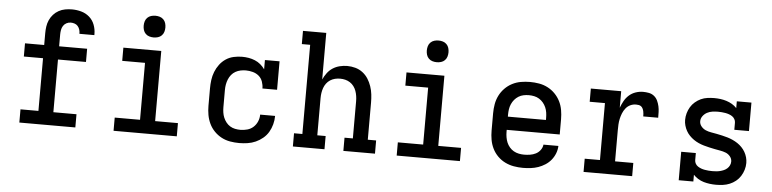

<svg xmlns="http://www.w3.org/2000/svg" viewBox="-46 -978 4891 1216"><g transform="rotate(5 2400.0 -370.5)"><path d="M100 0V-84H214V-419H92V-503H214V-578Q214 -599 217 -620.5Q220 -642 229 -662Q238 -682 252.5 -698Q267 -714 286 -724.5Q305 -735 326.5 -739Q348 -743 370 -743Q400 -743 429 -735Q458 -727 480.5 -707.5Q503 -688 514 -659.5Q525 -631 525 -601Q525 -599 525 -597Q525 -595 525 -593H430Q430 -594 430 -595Q430 -596 430 -597Q430 -609 426 -621Q422 -633 414 -642Q406 -651 394 -655Q382 -659 370 -659Q355 -659 342 -652Q329 -645 321.5 -633Q314 -621 311.5 -606.5Q309 -592 309 -578V-503H487V-419H309V-84H456V0Z M699 0V-84H860V-446H715V-530H956V-84H1101V0ZM900 -611Q886 -611 872.5 -615Q859 -619 849 -629Q839 -639 835 -652.5Q831 -666 831 -680Q831 -694 835 -707.5Q839 -721 849 -731Q859 -741 872.5 -745Q886 -749 900 -749Q914 -749 927.5 -745Q941 -741 951 -731Q961 -721 965 -707.5Q969 -694 969 -680Q969 -666 965 -652.5Q961 -639 951 -629Q941 -619 927.5 -615Q914 -611 900 -611Z M1498 8Q1469 8 1440 3Q1411 -2 1385.5 -15.5Q1360 -29 1339.5 -50Q1319 -71 1306.5 -97.5Q1294 -124 1289 -152.5Q1284 -181 1284 -210V-320Q1284 -347 1287.5 -374Q1291 -401 1301 -426.5Q1311 -452 1327.5 -474Q1344 -496 1366.5 -511Q1389 -526 1416 -532Q1443 -538 1470 -538Q1491 -538 1511.5 -534.5Q1532 -531 1551.5 -523Q1571 -515 1587 -501.5Q1603 -488 1615 -471V-530H1708V-349H1615Q1615 -371 1607.5 -392.5Q1600 -414 1583.5 -428Q1567 -442 1545 -448Q1523 -454 1501 -454Q1484 -454 1467 -450.5Q1450 -447 1435 -438.5Q1420 -430 1409 -416.5Q1398 -403 1391.5 -387Q1385 -371 1382 -354Q1379 -337 1379 -320V-210Q1379 -193 1381.5 -176Q1384 -159 1390.5 -143.5Q1397 -128 1407.5 -114.5Q1418 -101 1432.5 -92Q1447 -83 1464 -79.5Q1481 -76 1498 -76Q1520 -76 1542 -82Q1564 -88 1580.5 -103Q1597 -118 1606 -139Q1615 -160 1615 -183Q1615 -183 1615 -183Q1615 -183 1615 -183H1710Q1710 -183 1710 -182.5Q1710 -182 1710 -182Q1710 -156 1703 -129.5Q1696 -103 1682.5 -80Q1669 -57 1648 -39.5Q1627 -22 1602.5 -11Q1578 0 1551 4Q1524 8 1498 8Z M1839 0V-84H1892V-651H1839V-735H1987V-439Q1997 -461 2011.5 -480.5Q2026 -500 2046 -513Q2066 -526 2090 -532Q2114 -538 2138 -538Q2164 -538 2189.5 -531Q2215 -524 2236 -508Q2257 -492 2271 -470Q2285 -448 2293.5 -423Q2302 -398 2305 -372Q2308 -346 2308 -320V-84H2361V0H2160V-84H2213V-320Q2213 -337 2210.5 -353.5Q2208 -370 2202.5 -385.5Q2197 -401 2187 -414.5Q2177 -428 2163 -437Q2149 -446 2133 -450Q2117 -454 2100 -454Q2083 -454 2067 -450Q2051 -446 2037 -437Q2023 -428 2013 -414.5Q2003 -401 1997.5 -385.5Q1992 -370 1989.5 -353.5Q1987 -337 1987 -320V-84H2040V0Z M2499 0V-84H2660V-446H2515V-530H2756V-84H2901V0ZM2700 -611Q2686 -611 2672.5 -615Q2659 -619 2649 -629Q2639 -639 2635 -652.5Q2631 -666 2631 -680Q2631 -694 2635 -707.5Q2639 -721 2649 -731Q2659 -741 2672.5 -745Q2686 -749 2700 -749Q2714 -749 2727.5 -745Q2741 -741 2751 -731Q2761 -721 2765 -707.5Q2769 -694 2769 -680Q2769 -666 2765 -652.5Q2761 -639 2751 -629Q2741 -619 2727.5 -615Q2714 -611 2700 -611Z M3302 8Q3273 8 3244 3Q3215 -2 3188.5 -15Q3162 -28 3141 -49Q3120 -70 3107 -96.5Q3094 -123 3089 -152Q3084 -181 3084 -210V-320Q3084 -349 3089 -378Q3094 -407 3107 -433Q3120 -459 3140.5 -480Q3161 -501 3187 -514.5Q3213 -528 3242 -533Q3271 -538 3300 -538Q3329 -538 3358 -533Q3387 -528 3413 -514.5Q3439 -501 3459.5 -480Q3480 -459 3493 -433Q3506 -407 3511 -378Q3516 -349 3516 -320V-223H3179V-210Q3179 -193 3182 -175.5Q3185 -158 3191.5 -142.5Q3198 -127 3209.5 -113.5Q3221 -100 3236 -91.5Q3251 -83 3268 -79.5Q3285 -76 3302 -76Q3321 -76 3340 -79Q3359 -82 3376 -90.5Q3393 -99 3405 -115Q3417 -131 3419 -150H3514Q3513 -125 3504 -102Q3495 -79 3479.5 -60Q3464 -41 3443 -27.5Q3422 -14 3399 -6Q3376 2 3351.5 5Q3327 8 3302 8ZM3421 -307V-320Q3421 -337 3418.5 -354Q3416 -371 3409 -387Q3402 -403 3391 -416Q3380 -429 3365.5 -438Q3351 -447 3334 -450.5Q3317 -454 3300 -454Q3283 -454 3266 -450.5Q3249 -447 3234.5 -438Q3220 -429 3209 -416Q3198 -403 3191 -387Q3184 -371 3181.5 -354Q3179 -337 3179 -320V-307Z M3687 0V-84H3784V-446H3687V-530H3880V-425Q3888 -447 3900 -468.5Q3912 -490 3930 -506Q3948 -522 3971.5 -530Q3995 -538 4019 -538Q4037 -538 4055.5 -534.5Q4074 -531 4088.5 -519.5Q4103 -508 4111 -491Q4119 -474 4123 -456Q4127 -438 4127.5 -419.5Q4128 -401 4128 -383H4033Q4033 -391 4032.5 -399.5Q4032 -408 4030 -416.5Q4028 -425 4024 -433Q4020 -441 4013.5 -446Q4007 -451 3998.5 -452.5Q3990 -454 3981 -454Q3962 -454 3945 -446Q3928 -438 3916 -423Q3904 -408 3897 -390.5Q3890 -373 3886 -355Q3882 -337 3881 -318.5Q3880 -300 3880 -281V-84H3996V0Z M4529 8Q4510 8 4490 5.5Q4470 3 4451 -2.5Q4432 -8 4415 -18.5Q4398 -29 4385 -43V0H4292V-181H4385V-136Q4385 -124 4391 -113.5Q4397 -103 4407 -96.5Q4417 -90 4428 -86Q4439 -82 4451 -80Q4463 -78 4474.5 -77Q4486 -76 4498 -76Q4511 -76 4523.5 -77Q4536 -78 4548 -81Q4560 -84 4571.5 -89Q4583 -94 4592.5 -102.5Q4602 -111 4607.5 -122.5Q4613 -134 4613 -147Q4613 -165 4601 -179.5Q4589 -194 4572 -200.5Q4555 -207 4537 -210Q4519 -213 4501.5 -216.5Q4484 -220 4466.5 -224Q4449 -228 4431.5 -233Q4414 -238 4397.5 -245.5Q4381 -253 4366.5 -263Q4352 -273 4339 -286.5Q4326 -300 4317.5 -315.5Q4309 -331 4304 -348.5Q4299 -366 4299 -384Q4299 -406 4305 -427Q4311 -448 4322 -466.5Q4333 -485 4350 -499.5Q4367 -514 4386.5 -523Q4406 -532 4428 -535Q4450 -538 4471 -538Q4491 -538 4510.5 -535.5Q4530 -533 4549 -527Q4568 -521 4585 -511Q4602 -501 4615 -487V-530H4708V-349H4615V-394Q4615 -406 4609 -416.5Q4603 -427 4593.5 -433.5Q4584 -440 4572.5 -444Q4561 -448 4549.5 -450Q4538 -452 4526 -453Q4514 -454 4502 -454Q4485 -454 4467 -451.5Q4449 -449 4433 -440.5Q4417 -432 4406 -417Q4395 -402 4395 -384Q4395 -366 4407 -351.5Q4419 -337 4435.5 -330Q4452 -323 4470 -320Q4488 -317 4506 -313.5Q4524 -310 4541.5 -306Q4559 -302 4576 -297Q4593 -292 4609.5 -284.5Q4626 -277 4641 -267Q4656 -257 4668.5 -244Q4681 -231 4690 -215.5Q4699 -200 4704 -182Q4709 -164 4709 -146Q4709 -124 4702.5 -102.5Q4696 -81 4684 -62Q4672 -43 4654.5 -29Q4637 -15 4616.5 -6.5Q4596 2 4574 5Q4552 8 4529 8Z"/></g></svg>

Font: Iosevka Slab Medium Extended
Style: Regular
Weight: 500
Width: 7
Monospace: yes
Designer: Belleve Invis
Foundry: Belleve Invis
Version: Version 11.1.1; ttfautohint (v1.8.3)